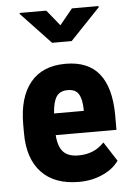

<svg xmlns="http://www.w3.org/2000/svg" viewBox="-54 -791 577 841"><g transform="rotate(-5 234.5 -370.0)"><path d="M176.3 -298.8H307.1V-307.6Q306.2 -351.6 292 -374Q278.3 -395.5 244.4 -395.5Q210.4 -395.5 195.1 -372.6Q179.7 -349.6 176.3 -298.8ZM362.8 -11.7Q316.4 9.3 259.3 9.3Q152.3 9.3 95 -51.3Q37.6 -111.8 37.6 -224.1V-263.2Q37.6 -381.8 90.3 -446.3Q143.1 -511.2 245.1 -511.2Q344.2 -511.2 393.1 -450.2Q441.4 -389.6 442.4 -270.5V-207V-203.6H439.5H175.3Q178.7 -153.3 200.2 -129.9Q222.2 -106 268.1 -106.4Q334.5 -106.4 377.4 -150.4L380.4 -153.3L382.8 -149.9L434.1 -70.3L435.5 -68.4L434.1 -66.9Q421.9 -49.8 404.1 -35.9Q386.2 -22 362.8 -11.7ZM237.8 -681.2 294.4 -750.5H411.6V-745.1L280.8 -607.9H194.8L64.5 -746.1V-750.5H181.6Z"/></g></svg>

Font: MAUL Condensed Bold
Style: Condensed Bold
Weight: 700
Designer: MAUL
Version: Version 1.0; 2020; ttfautohint (v1.8.3)